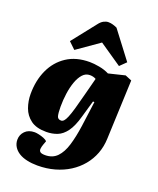

<svg xmlns="http://www.w3.org/2000/svg" viewBox="-185 -931 1043 1270"><g transform="rotate(20 336.5 -296.0)"><path d="M447 -293 437 -294 403 -176Q383 -104 355 -65.5Q327 -27 291.5 -13Q256 1 214 1Q144 1 104.5 -28.5Q65 -58 48.5 -104Q32 -150 32 -200Q32 -295 66.5 -370Q101 -445 167 -488.5Q233 -532 328 -532Q357 -532 396 -525Q435 -518 466 -502L581 -530L627 -511L610 -95Q608 -39 589.5 10Q571 59 537.5 99.5Q504 140 458.5 169Q413 198 356.5 214Q300 230 235 230Q196 230 162 222.5Q128 215 104 200Q80 185 66.5 163Q53 141 53 114Q53 79 77.5 54Q102 29 145 29Q156 29 174.5 33Q193 37 210.5 44Q228 51 235 60L225 87Q219 104 217.5 118Q216 132 225 140Q234 148 260 148Q312 148 344 115Q376 82 394 22.5Q412 -37 423 -115ZM281 -103Q291 -103 300 -112Q309 -121 319 -144.5Q329 -168 341.5 -211Q354 -254 371 -321L402 -440Q394 -445 383 -448Q372 -451 359 -451Q329 -451 308 -427.5Q287 -404 273.5 -366Q260 -328 253.5 -282Q247 -236 247 -190Q247 -144 252.5 -123.5Q258 -103 281 -103ZM561 -615 518 -573 360 -681 204 -572 157 -617 289 -784Q304 -804 321 -813Q338 -822 354 -822Q370 -822 385.5 -817.5Q401 -813 416 -806Z"/></g></svg>

Font: Literata 18pt Black
Style: Italic
Weight: 900
Italic angle: -2°
Designer: Latin by Veronika Burian and Jose Scaglione. Greek by Irene Vlachou. Cyrillic by Vera Evstafieva
Foundry: TypeTogether
Version: Version 3.103;gftools[0.9.29]